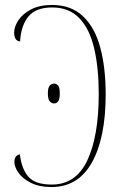

<svg xmlns="http://www.w3.org/2000/svg" viewBox="-20 -744 488 774"><path d="M188 10Q138 10 104.5 -7Q71 -24 54.5 -47.5Q38 -71 38 -91Q38 -117 60 -122Q67 -63 94.5 -31.5Q122 0 189 0Q286 0 332 -97.5Q378 -195 378 -366Q378 -469 360 -547.5Q342 -626 300.5 -670Q259 -714 190 -714Q126 -714 95.5 -678.5Q65 -643 61 -577Q48 -578 42.5 -588Q37 -598 37 -613Q37 -636 54 -662Q71 -688 105 -706Q139 -724 190 -724Q266 -724 314 -679Q362 -634 384 -553Q406 -472 406 -364Q406 -188 350.5 -89Q295 10 188 10ZM198 -327Q188 -327 180.5 -335.5Q173 -344 173 -368Q173 -391 180.5 -399Q188 -407 198 -407Q208 -407 214.5 -399Q221 -391 221 -368Q221 -344 214.5 -335.5Q208 -327 198 -327Z"/></svg>

Font: Noto Serif Display Condensed Thin
Style: Regular
Weight: 100
Width: 3
Designer: Monotype Design Team
Foundry: Monotype Imaging Inc.
Version: Version 2.009